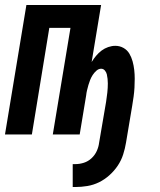

<svg xmlns="http://www.w3.org/2000/svg" viewBox="-22 -540 642 771"><path d="M270 211V119H281Q298 119 315 113.5Q332 108 345.5 95.5Q359 83 366.5 66.5Q374 50 376 33L404 -131Q405 -140 406.5 -149.5Q408 -159 409 -168.5Q410 -178 410.5 -187Q411 -196 411 -205Q411 -214 410 -223.5Q409 -233 407 -241.5Q405 -250 399 -257Q393 -264 384 -264Q374 -264 365 -256Q356 -248 350 -238.5Q344 -229 340 -219Q336 -209 333 -198.5Q330 -188 327.5 -177.5Q325 -167 324 -157L298 0H190L261 -428H176L106 0H-2L84 -520H384L346 -291Q354 -304 364 -316Q374 -328 386 -337Q398 -346 412.5 -351Q427 -356 441 -356Q459 -356 474 -347.5Q489 -339 497.5 -324.5Q506 -310 510.5 -293.5Q515 -277 517 -259.5Q519 -242 519 -224Q519 -206 518 -188Q517 -170 514.5 -152Q512 -134 509 -116L484 33Q480 57 472.5 80.5Q465 104 451 125Q437 146 417.5 163.5Q398 181 375.5 192Q353 203 328.5 207Q304 211 281 211Z"/></svg>

Font: Iosevka SS04 SmBd Ex Obl
Style: Regular
Weight: 600
Width: 7
Italic angle: -9°
Monospace: yes
Designer: Belleve Invis
Foundry: Belleve Invis
Version: Version 19.0.0; ttfautohint (v1.8.4)